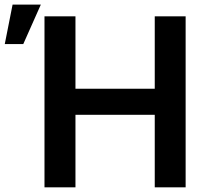

<svg xmlns="http://www.w3.org/2000/svg" viewBox="-118 -797 881 817"><path d="M71.3 0V-727.5H203.1V-419.4H540.5V-727.5H671.9V0H540.5V-308.6H203.1V0ZM-97.7 -609.4 -64.5 -777.3H55.7L-19 -609.4Z"/></svg>

Font: Inter Semi Bold
Style: Regular
Weight: 600
Designer: Rasmus Andersson
Foundry: rsms
Version: Version 4.000;git-e0f93cc